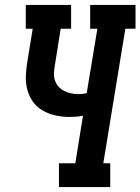

<svg xmlns="http://www.w3.org/2000/svg" viewBox="-20 -755 567 775"><path d="M218 0V-96H284L315 -288Q301 -285 287 -284Q273 -283 259 -283Q230 -283 202 -289.5Q174 -296 150.5 -310Q127 -324 111.5 -346.5Q96 -369 89.5 -396Q83 -423 84.5 -452Q86 -481 91 -510L112 -639H84V-735H267V-639H225L202 -495Q199 -479 198 -463Q197 -447 201 -433Q205 -419 214.5 -407.5Q224 -396 237 -389Q250 -382 265 -378.5Q280 -375 296 -375Q304 -375 313 -376Q322 -377 330 -379L373 -639H344V-735H527V-639H486L397 -96H425V0Z"/></svg>

Font: Iosevka Curly Slab
Style: Bold Italic
Weight: 700
Italic angle: -9°
Monospace: yes
Designer: Belleve Invis
Foundry: Belleve Invis
Version: Version 22.1.2; ttfautohint (v1.8.4)